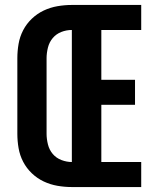

<svg xmlns="http://www.w3.org/2000/svg" viewBox="-20 -755 640 775"><path d="M270 0V-735H550V-634H389V-433H525V-332H389V-101H550V0ZM270 0Q241 0 212 -5Q183 -10 156.5 -22.5Q130 -35 108.5 -55.5Q87 -76 73.5 -102Q60 -128 55 -157Q50 -186 50 -215V-520Q50 -549 55 -578Q60 -607 73.5 -633Q87 -659 108.5 -679.5Q130 -700 156.5 -712.5Q183 -725 212 -730Q241 -735 270 -735V-634Q248 -634 227.5 -626Q207 -618 193 -601.5Q179 -585 173.5 -563Q168 -541 168 -520V-215Q168 -194 173.5 -172Q179 -150 193 -133.5Q207 -117 228 -109Q249 -101 270 -101Z"/></svg>

Font: R Plex Mono
Style: Bold
Weight: 700
Monospace: yes
Designer: Belleve Invis
Foundry: Belleve Invis
Version: Version 31.8.0